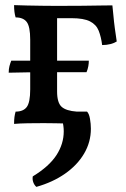

<svg xmlns="http://www.w3.org/2000/svg" viewBox="-20 -481 491 750"><path d="M35 3Q35 -13 36.5 -24Q38 -35 41 -45Q71 -45 84.5 -63Q98 -81 98 -132V-326Q98 -377 84.5 -395Q71 -413 41 -413Q38 -423 36.5 -434.5Q35 -446 35 -461Q57 -460 85.5 -459.5Q114 -459 144.5 -458.5Q175 -458 203 -458V-124Q203 -80 220.5 -64Q238 -48 280 -45Q284 -36 285 -23.5Q286 -11 286 3Q266 2 243 1.5Q220 1 196.5 0.5Q173 0 151 0Q118 0 88 0.5Q58 1 35 3ZM379 -305Q375 -337 365.5 -361Q356 -385 331.5 -397.5Q307 -410 259 -410H179L199 -458Q260 -458 302.5 -458.5Q345 -459 374 -459.5Q403 -460 419 -460Q421 -444 423 -420.5Q425 -397 428.5 -371Q432 -345 436 -319Q427 -313 412 -309Q397 -305 379 -305ZM122 249Q114 242 110 231Q106 220 108 208Q172 169 200.5 125Q229 81 229 32Q229 21 227.5 10.5Q226 0 224 -11V-45H320Q328 -37 331.5 -17Q335 3 335 22Q335 74 308.5 119Q282 164 234 197.5Q186 231 122 249ZM14 -197Q14 -212 17 -223Q20 -234 24 -244H327Q327 -234 325 -222.5Q323 -211 318 -199Q293 -199 256.5 -199Q220 -199 177.5 -199Q135 -199 92.5 -198.5Q50 -198 14 -197Z"/></svg>

Font: Vollkorn Medium
Style: Regular
Weight: 500
Designer: Friedrich Althausen
Foundry: Friedrich Althausen
Version: Version 5.000